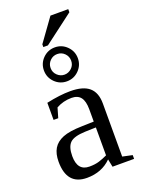

<svg xmlns="http://www.w3.org/2000/svg" viewBox="-167 -970 778 1054"><g transform="rotate(-20 222.0 -443.0)"><path d="M227.1 -469.2Q302.2 -469.2 337.6 -438.5Q373 -407.7 373 -344.2V-34.2L430.2 -22V0H304.2L294.9 -45.9Q239.3 9.8 152.8 9.8Q35.2 9.8 35.2 -127Q35.2 -172.9 53 -202.9Q70.8 -232.9 109.9 -248.8Q148.9 -264.6 223.1 -266.1L292 -268.1V-339.8Q292 -387.2 274.7 -409.7Q257.3 -432.1 221.2 -432.1Q172.4 -432.1 131.8 -409.2L115.2 -352.1H87.9V-452.1Q167 -469.2 227.1 -469.2ZM292 -233.9 228 -231.9Q162.6 -229.5 139.4 -206.5Q116.2 -183.6 116.2 -129.9Q116.2 -43.9 186 -43.9Q219.2 -43.9 243.4 -51.5Q267.6 -59.1 292 -70.8ZM329.1 -625Q329.1 -584 300 -554.9Q271 -525.9 230 -525.9Q189 -525.9 159.9 -554.9Q130.9 -584 130.9 -625Q130.9 -666 159.9 -695.1Q189 -724.1 230 -724.1Q271 -724.1 300 -695.1Q329.1 -666 329.1 -625ZM290 -625Q290 -649.9 272.5 -667.5Q254.9 -685.1 230 -685.1Q205.1 -685.1 187.5 -667.5Q169.9 -649.9 169.9 -625Q169.9 -599.6 188 -582.3Q206.1 -564.9 230 -564.9Q253.4 -564.9 271.7 -582Q290 -599.1 290 -625ZM171.9 -747.1V-763.2L267.6 -896H371.6V-877.9L198.7 -747.1Z"/></g></svg>

Font: Tinos
Style: Regular
Weight: 400
Designer: Steve Matteson
Foundry: Monotype Imaging Inc.
Version: Version 1.23